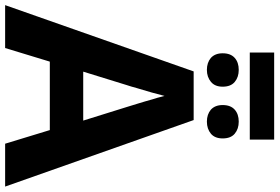

<svg xmlns="http://www.w3.org/2000/svg" viewBox="-186 -876 1063 730"><g transform="rotate(90 345.0 -511.5)"><path d="M511.2 -1022.9V-930.2H180.2V-1022.9ZM246.1 -888.2Q273.9 -888.2 292 -873Q310.1 -857.9 310.1 -827.1Q310.1 -797.9 292 -782.7Q273.4 -767.1 246.1 -767.1Q218.8 -767.1 200.7 -782.2Q183.1 -798.3 183.1 -827.1Q183.1 -857.4 200.7 -873Q217.8 -888.2 246.1 -888.2ZM442.9 -888.2Q470.7 -888.2 488.8 -873Q506.8 -857.9 506.8 -827.1Q506.8 -797.9 489.3 -782.7Q470.7 -767.1 442.9 -767.1Q415.5 -767.1 397.5 -782.2Q379.9 -798.3 379.9 -827.1Q379.9 -857.4 397.5 -873Q414.6 -888.2 442.9 -888.2ZM526.9 0 475.1 -169.9H214.8L163.1 0H0L252 -716.8H437L689.9 0ZM387.2 -462.9Q375 -502.9 374 -505.9Q371.6 -514.2 366.2 -531.7Q360.8 -549.3 358.4 -559.1Q353 -574.7 345.2 -606Q338.9 -582 332 -556.6Q319.3 -513.7 315.4 -500.5Q309.1 -477.1 304.2 -462.9L252.9 -296.9H439Z"/></g></svg>

Font: Droid Sans Thai
Style: Bold
Weight: 700
Designer: Steve Matteson
Foundry: Ascender Corporation
Version: Version 1.00